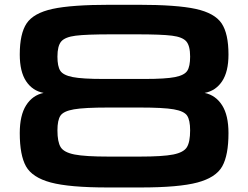

<svg xmlns="http://www.w3.org/2000/svg" viewBox="-20 -786 1061 821"><path d="M564 -639.2H457.5Q348.8 -639.2 303.6 -633.4Q258.3 -627.7 241.9 -608.8Q225.6 -589.8 225.6 -543.9Q225.6 -502.1 237.9 -483.3Q250.3 -464.4 291 -456.4Q331.6 -448.4 423.3 -448.4H598.1Q688.4 -448.4 728.5 -456.4Q768.6 -464.4 780.8 -483.3Q793 -502.1 793 -543.9Q793 -589.8 776.8 -608.8Q760.5 -627.7 715.7 -633.4Q670.9 -639.2 564 -639.2ZM166.5 -388.7Q119.1 -397.5 91.8 -438.5Q64.5 -479.5 64.5 -552.7Q64.5 -642.2 93.9 -686.1Q123.3 -730 204.2 -747.8Q285.2 -765.6 452.6 -765.6H568.8Q736.3 -765.6 817.2 -747.8Q898.1 -730 927.6 -686.1Q957 -642.2 957 -552.7Q957 -479.5 929.7 -438.5Q902.3 -397.5 855 -388.7Q902.3 -378.9 929.7 -335.9Q957 -293 957 -216.8Q957 -122.5 930.3 -74.7Q903.5 -26.9 824.2 -5.6Q744.8 15.6 581.1 15.6H440.4Q276.7 15.6 197.3 -5.6Q118 -26.9 91.2 -74.7Q64.5 -122.5 64.5 -216.8Q64.5 -293 91.8 -335.9Q119.1 -378.9 166.5 -388.7ZM578.6 -326.2H442.9Q340.8 -326.2 296.3 -318.5Q251.8 -310.8 238.7 -291.7Q225.6 -272.5 225.6 -228.5Q225.6 -179.3 239.4 -156.8Q253.2 -134.4 298.5 -125.4Q343.8 -116.4 445.3 -116.4H576.2Q676.6 -116.4 721.1 -125.4Q765.6 -134.4 779.3 -156.8Q793 -179.3 793 -228.5Q793 -272.5 780 -291.7Q767.1 -310.8 723.1 -318.5Q679.2 -326.2 578.6 -326.2Z"/></svg>

Font: Gyrochrome
Style: Regular
Weight: 400
Designer: David Moles
Foundry: David Moles
Version: Version 1.005;Glyphs 3.2.3 (3260)